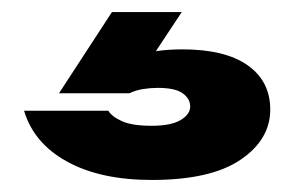

<svg xmlns="http://www.w3.org/2000/svg" viewBox="-20 -42 489 319"><path d="M166 -22H282L239 43Q260 40 283 40Q354 40 391.5 66.5Q429 93 429 140Q429 190 379.5 223.5Q330 257 232 257Q147 257 91.5 226.5Q36 196 20 142H160Q166 152 183 159.5Q200 167 232 167Q264 167 280 157.5Q296 148 296 135Q296 122 283.5 113Q271 104 242 104Q230 104 217.5 106Q205 108 195 113H78Z"/></svg>

Font: Bounded
Style: Regular
Weight: 900
Designer: Vlad Churkin
Version: Version 1.0